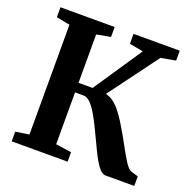

<svg xmlns="http://www.w3.org/2000/svg" viewBox="-131 -871 993 1000"><g transform="rotate(20 366.0 -371.5)"><path d="M37 0V-53.5L112 -65V-673.5L37 -688V-743H337.5V-688L260 -673.5V-405.5H338L518.5 -674L442 -688V-743H698V-688L616.5 -673.5L414 -400Q454 -390 484.8 -354.5Q515.5 -319 543.5 -271Q571.5 -224.5 596 -178.8Q620.5 -133 641.2 -101Q662 -69 678.5 -64.5L716.5 -53V0H557.5Q535.5 0 513.2 -31.5Q491 -63 468.5 -111Q446 -159 422.5 -207.5Q404.5 -245.5 385.5 -278.8Q366.5 -312 346.8 -332.2Q327 -352.5 306.5 -352.5H260V-65L347 -52.5V0Z"/></g></svg>

Font: Merriweather Text Regular
Style: Bold
Weight: 700
Designer: Eben Sorkin
Foundry: Eben Sorkin
Version: Version 2.100; ttfautohint (v1.7.19-72a1) -l 8 -r 50 -G 200 